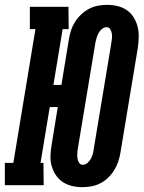

<svg xmlns="http://www.w3.org/2000/svg" viewBox="-59 -763 592 791"><path d="M280 8Q258 8 237 3Q216 -2 199 -13.5Q182 -25 170.5 -42.5Q159 -60 153.5 -80.5Q148 -101 149 -123Q150 -145 154 -168L179 -322H146L108 -92H120L121 0H-39V-92H-4L87 -643H64V-735H223L224 -643H199L161 -413H194L225 -602Q228 -620 234 -638.5Q240 -657 250.5 -673.5Q261 -690 276 -704Q291 -718 308.5 -727Q326 -736 344.5 -739.5Q363 -743 382 -743Q404 -743 425 -738Q446 -733 463 -721.5Q480 -710 491 -692.5Q502 -675 507.5 -654.5Q513 -634 512.5 -612Q512 -590 509 -567L437 -133Q434 -115 428 -97Q422 -79 411.5 -62Q401 -45 386.5 -31Q372 -17 354.5 -8Q337 1 318 4.5Q299 8 280 8ZM282 -84Q292 -84 301 -91.5Q310 -99 315 -108.5Q320 -118 323 -128Q326 -138 327 -148L399 -582Q401 -593 402 -603Q403 -613 402 -623Q401 -633 395.5 -642Q390 -651 380 -651Q370 -651 361 -643.5Q352 -636 347 -626.5Q342 -617 339 -607Q336 -597 334 -587L262 -153Q260 -142 259.5 -132Q259 -122 260 -112Q261 -102 266.5 -93Q272 -84 282 -84Z"/></svg>

Font: Iosevka Curly Slab Heavy
Style: Italic
Weight: 900
Italic angle: -9°
Monospace: yes
Designer: Belleve Invis
Foundry: Belleve Invis
Version: Version 22.1.2; ttfautohint (v1.8.4)